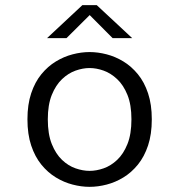

<svg xmlns="http://www.w3.org/2000/svg" viewBox="-20 -714 690 745"><path d="M327.5 11Q295.5 11 261.8 2.2Q228 -6.5 196.8 -25.5Q165.5 -44.5 140.5 -75.2Q115.5 -106 101 -149.5Q86.5 -193 86.5 -251Q86.5 -308.5 101 -352Q115.5 -395.5 140.5 -426Q165.5 -456.5 196.8 -475.5Q228 -494.5 261.8 -503.2Q295.5 -512 327.5 -512Q360 -512 393.8 -503.2Q427.5 -494.5 458.8 -475.5Q490 -456.5 515 -426Q540 -395.5 554.5 -352Q569 -308.5 569 -251Q569 -193 554.5 -149.5Q540 -106 515 -75.2Q490 -44.5 458.8 -25.5Q427.5 -6.5 393.8 2.2Q360 11 327.5 11ZM327.5 -51Q354 -51 382 -60.8Q410 -70.5 434.5 -93.5Q459 -116.5 474.5 -155Q490 -193.5 490 -251Q490 -307.5 474.5 -345.8Q459 -384 434.5 -407Q410 -430 382 -440Q354 -450 327.5 -450Q301.5 -450 273.2 -440Q245 -430 220.8 -407Q196.5 -384 181 -345.8Q165.5 -307.5 165.5 -251Q165.5 -193.5 181 -155Q196.5 -116.5 220.8 -93.5Q245 -70.5 273.2 -60.8Q301.5 -51 327.5 -51ZM162.5 -566 299.5 -694H355.5L493 -566H417L328 -655.5L238 -566Z"/></svg>

Font: Trispace Thin Light
Style: Regular
Weight: 300
Version: Version 1.210